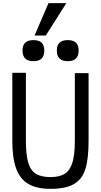

<svg xmlns="http://www.w3.org/2000/svg" viewBox="-20 -1188 640 1216"><path d="M58 -296V-727H144V-298.5Q144 -208 158.8 -158.2Q173.5 -108.5 207 -87.5Q240.5 -66.5 300 -66.5Q357.5 -66.5 390.5 -87.5Q423.5 -108.5 438.8 -158.8Q454 -209 454 -298.5V-725H541V-296Q541 -182.5 520.8 -117.8Q500.5 -53 448.5 -22.5Q396.5 8 300 8Q212.5 8 159.8 -22.8Q107 -53.5 82.5 -120Q58 -186.5 58 -296ZM122.5 -868Q122.5 -934 191.5 -934Q226.5 -934 243.5 -917.8Q260.5 -901.5 260.5 -868Q260.5 -834 243.5 -817.2Q226.5 -800.5 191.5 -800.5Q122.5 -800.5 122.5 -868ZM340 -868Q340 -934 409 -934Q444 -934 461 -917.8Q478 -901.5 478 -868Q478 -834 461 -817.2Q444 -800.5 409 -800.5Q340 -800.5 340 -868ZM199 -963 287 -1168H400L270 -963Z"/></svg>

Font: JuliaMono
Style: Regular
Weight: 400
Monospace: yes
Designer: cormullion
Foundry: corm
Version: Version 0.055; ttfautohint (v1.8.4)